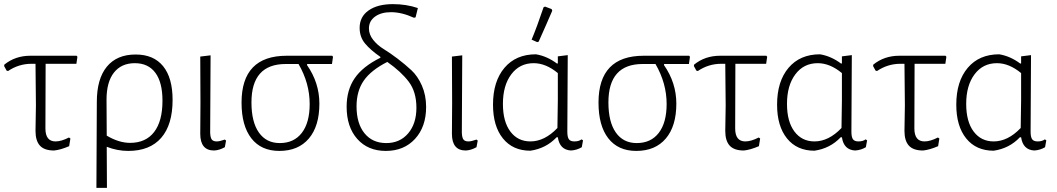

<svg xmlns="http://www.w3.org/2000/svg" viewBox="-25 -725 5122 930"><path d="M237 4Q190 4 168.5 -19.5Q147 -43 147 -91L149 -215L147 -416H127Q66 -416 14 -381L7 -383L-5 -405L-4 -412Q49 -455 122 -455H346L350 -450L345 -416H196L195 -103Q195 -40 244 -40Q272 -40 309 -59L316 -54L310 -17Q268 1 237 4Z M442 185 444 -231Q444 -343 492.5 -402Q541 -461 632 -461Q719 -461 765 -404.5Q811 -348 811 -241Q811 -121 756 -57.5Q701 6 596 6Q543 6 492 -14L493 185ZM491 -242 492 -68Q551 -33 605 -33Q681 -33 721.5 -85.5Q762 -138 762 -237Q762 -326 727.5 -372.5Q693 -419 628 -419Q563 -419 527 -373.5Q491 -328 491 -242Z M1012 4Q945 4 945 -77L946 -227L945 -451L995 -457L993 -82Q994 -58 1001 -49Q1008 -40 1025 -40Q1039 -40 1064 -49L1070 -44L1064 -12Q1037 3 1012 4Z M1328 6Q1240 6 1192.5 -55Q1145 -116 1145 -228Q1145 -455 1364 -455H1584L1588 -450L1583 -415H1463L1462 -410Q1522 -324 1522 -223Q1522 -114 1471 -54Q1420 6 1328 6ZM1330 -32Q1399 -32 1437 -81.5Q1475 -131 1475 -221Q1475 -322 1421 -415H1359Q1193 -415 1193 -229Q1193 -134 1229 -83Q1265 -32 1330 -32Z M1844 6Q1757 6 1705.5 -52Q1654 -110 1654 -208Q1654 -289 1693 -346Q1732 -403 1817 -445L1818 -449Q1769 -483 1743 -514.5Q1717 -546 1717 -590Q1717 -644 1760.5 -674.5Q1804 -705 1878 -705Q1943 -705 1999 -686L1988 -641L1980 -639Q1921 -666 1869 -666Q1821 -666 1791.5 -644.5Q1762 -623 1762 -587Q1762 -558 1782.5 -532Q1803 -506 1834 -487Q1865 -468 1900.5 -441Q1936 -414 1967 -385.5Q1998 -357 2018.5 -310.5Q2039 -264 2039 -207Q2039 -111 1985.5 -52.5Q1932 6 1844 6ZM1702 -210Q1702 -127 1740.5 -79.5Q1779 -32 1846 -32Q1912 -32 1952 -79Q1992 -126 1992 -203Q1992 -280 1955 -329Q1918 -378 1851 -425Q1772 -385 1737 -334.5Q1702 -284 1702 -210Z M2231 4Q2164 4 2164 -77L2165 -227L2164 -451L2214 -457L2212 -82Q2213 -58 2220 -49Q2227 -40 2244 -40Q2258 -40 2283 -49L2289 -44L2283 -12Q2256 3 2231 4Z M2608 -690 2615 -693 2647 -681 2650 -673Q2643 -656 2620 -604Q2597 -552 2584 -523L2577 -521L2550 -533Q2576 -595 2608 -690ZM2544 5Q2459 5 2411 -54.5Q2363 -114 2363 -218Q2363 -331 2418.5 -396.5Q2474 -462 2571 -462Q2625 -453 2673 -417L2677 -418V-452L2725 -458L2723 -87Q2723 -61 2730.5 -50.5Q2738 -40 2757 -40Q2779 -40 2792 -50L2799 -45L2793 -12Q2770 2 2741 4Q2686 1 2677 -60H2671Q2620 -6 2544 5ZM2411 -222Q2411 -136 2447 -88Q2483 -40 2544 -40Q2613 -40 2675 -105L2677 -239V-371Q2619 -419 2560 -419Q2492 -419 2451.5 -365Q2411 -311 2411 -222Z M3057 6Q2969 6 2921.5 -55Q2874 -116 2874 -228Q2874 -455 3093 -455H3313L3317 -450L3312 -415H3192L3191 -410Q3251 -324 3251 -223Q3251 -114 3200 -54Q3149 6 3057 6ZM3059 -32Q3128 -32 3166 -81.5Q3204 -131 3204 -221Q3204 -322 3150 -415H3088Q2922 -415 2922 -229Q2922 -134 2958 -83Q2994 -32 3059 -32Z M3578 4Q3531 4 3509.5 -19.5Q3488 -43 3488 -91L3490 -215L3488 -416H3468Q3407 -416 3355 -381L3348 -383L3336 -405L3337 -412Q3390 -455 3463 -455H3687L3691 -450L3686 -416H3537L3536 -103Q3536 -40 3585 -40Q3613 -40 3650 -59L3657 -54L3651 -17Q3609 1 3578 4Z M3920 5Q3835 5 3787 -54.5Q3739 -114 3739 -218Q3739 -331 3794.5 -396.5Q3850 -462 3947 -462Q4001 -453 4049 -417L4053 -418V-452L4101 -458L4099 -87Q4099 -61 4106.5 -50.5Q4114 -40 4133 -40Q4155 -40 4168 -50L4175 -45L4169 -12Q4146 2 4117 4Q4062 1 4053 -60H4047Q3996 -6 3920 5ZM3787 -222Q3787 -136 3823 -88Q3859 -40 3920 -40Q3989 -40 4051 -105L4053 -239V-371Q3995 -419 3936 -419Q3868 -419 3827.5 -365Q3787 -311 3787 -222Z M4446 4Q4399 4 4377.5 -19.5Q4356 -43 4356 -91L4358 -215L4356 -416H4336Q4275 -416 4223 -381L4216 -383L4204 -405L4205 -412Q4258 -455 4331 -455H4555L4559 -450L4554 -416H4405L4404 -103Q4404 -40 4453 -40Q4481 -40 4518 -59L4525 -54L4519 -17Q4477 1 4446 4Z M4788 5Q4703 5 4655 -54.5Q4607 -114 4607 -218Q4607 -331 4662.5 -396.5Q4718 -462 4815 -462Q4869 -453 4917 -417L4921 -418V-452L4969 -458L4967 -87Q4967 -61 4974.5 -50.5Q4982 -40 5001 -40Q5023 -40 5036 -50L5043 -45L5037 -12Q5014 2 4985 4Q4930 1 4921 -60H4915Q4864 -6 4788 5ZM4655 -222Q4655 -136 4691 -88Q4727 -40 4788 -40Q4857 -40 4919 -105L4921 -239V-371Q4863 -419 4804 -419Q4736 -419 4695.5 -365Q4655 -311 4655 -222Z"/></svg>

Font: Alegreya Sans Light
Style: Regular
Weight: 300
Designer: Juan Pablo del Peral
Foundry: Huerta Tipografica
Version: Version 2.007